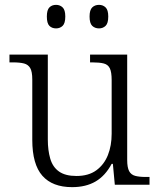

<svg xmlns="http://www.w3.org/2000/svg" viewBox="-20 -761 658 791"><path d="M277 10Q196 10 154.5 -37Q113 -84 113 -185V-433Q113 -466 104.5 -480.5Q96 -495 79 -499.5Q62 -504 33 -504H19V-536H177V-186Q177 -142 187 -107.5Q197 -73 223 -54.5Q249 -36 295 -36Q345 -36 377 -59.5Q409 -83 424.5 -122Q440 -161 440 -210V-431Q440 -464 432.5 -479.5Q425 -495 407.5 -499.5Q390 -504 361 -504H351V-536H504V-102Q504 -71 512 -56Q520 -41 537 -36.5Q554 -32 579 -32H596V0H453L445 -86H440Q414 -37 374 -13.5Q334 10 277 10ZM388 -644Q371 -644 360 -654.5Q349 -665 349 -693Q349 -720 360 -730.5Q371 -741 388 -741Q404 -741 415 -730.5Q426 -720 426 -693Q426 -665 415 -654.5Q404 -644 388 -644ZM211 -644Q194 -644 183.5 -654.5Q173 -665 173 -693Q173 -720 183.5 -730.5Q194 -741 211 -741Q227 -741 238 -730.5Q249 -720 249 -693Q249 -665 238 -654.5Q227 -644 211 -644Z"/></svg>

Font: Noto Serif Khmer Light
Style: Regular
Weight: 300
Version: Version 2.003